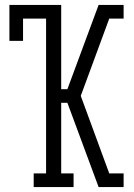

<svg xmlns="http://www.w3.org/2000/svg" viewBox="-20 -755 540 775"><path d="M116 0V-55H166V-680H73V-590H18V-735H227V-395H252L378 -735H479V-680H421L306 -368L421 -55H479V0H378L252 -340H227V-55H277V0Z"/></svg>

Font: Iosevka Slab Light
Style: Regular
Weight: 300
Monospace: yes
Designer: Belleve Invis
Foundry: Belleve Invis
Version: Version 11.1.0; ttfautohint (v1.8.3)